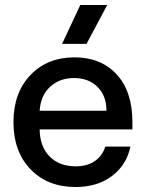

<svg xmlns="http://www.w3.org/2000/svg" viewBox="-20 -740 580 770"><path d="M283 10Q171 10 102.5 -61Q34 -132 34 -250Q34 -368 102 -439Q170 -510 279 -510Q385 -510 448 -441.5Q511 -373 511 -250V-221H139Q140 -152 179 -112.5Q218 -73 283 -73Q331 -73 361.5 -95Q392 -117 402 -152H503Q488 -79 429.5 -34.5Q371 10 283 10ZM139 -296H407Q407 -356 371 -391.5Q335 -427 277 -427Q219 -427 181 -392Q143 -357 139 -296ZM229 -564 302 -720H410L327 -564Z"/></svg>

Font: TASA Orbiter Display Medium
Style: Regular
Weight: 500
Designer: Weizhong Zhang
Version: Version 1.000;Glyphs 3.1.2 (3151)